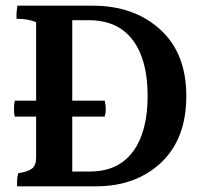

<svg xmlns="http://www.w3.org/2000/svg" viewBox="-20 -749 706 675"><path d="M234 -146H296Q395 -146 447 -215.5Q499 -285 499 -412Q499 -539 446.5 -608.5Q394 -678 291 -678H234V-395H348Q352 -380 352 -366Q352 -352 348 -339H234ZM306 -729Q451 -729 543 -645.5Q635 -562 635 -411.5Q635 -261 546.5 -177.5Q458 -94 317 -94H40Q40 -100 40 -112.5Q40 -125 44 -140Q77 -145 92 -156Q107 -167 107 -195V-339H32Q29 -352 29 -366Q29 -380 32 -395H107V-671Q80 -683 38 -683Q38 -687 38 -697Q38 -707 41 -729Z"/></svg>

Font: Halant SemiBold
Style: Regular
Weight: 600
Designer: Hitesh Malaviya (Devanagari), Satya Rajpurohit (Latin)
Foundry: Indian Type Foundry
Version: Version 1.101;PS 1.0;hotconv 1.0.78;makeotf.lib2.5.61930; tt